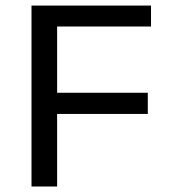

<svg xmlns="http://www.w3.org/2000/svg" viewBox="-20 -679 640 699"><path d="M188 -582.5V-341.3H518.1V-264.2H188V0H94.7V-658.7H529.8V-582.5Z"/></svg>

Font: Cousine
Style: Regular
Weight: 400
Monospace: yes
Designer: Steve Matteson
Foundry: Monotype Imaging Inc.
Version: Version 1.21